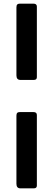

<svg xmlns="http://www.w3.org/2000/svg" viewBox="-20 -867 291 1052"><path d="M92 -429Q70 -429 70 -454V-826Q70 -838 74.5 -842.5Q79 -847 89 -847H163Q182 -847 182 -831V-444Q182 -429 165 -429ZM92 165Q70 165 70 140V-233Q70 -244 74.5 -248.5Q79 -253 89 -253H163Q182 -253 182 -237V150Q182 165 165 165Z"/></svg>

Font: Libre Franklin Thin
Style: Bold
Weight: 700
Version: Version 3.000